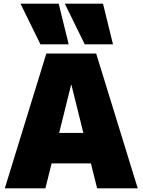

<svg xmlns="http://www.w3.org/2000/svg" viewBox="-20 -1020 772 1040"><path d="M199 -780 91 -1000H298L352 -780ZM439 -780 331 -1000H538L592 -780ZM6 0 231 -730H501L726 0H506L367 -560H365L226 0ZM171 -135V-300H561V-135Z"/></svg>

Font: M PLUS 1 Black
Style: Regular
Weight: 900
Designer: Coji Morishita
Foundry: UNDERFOREST DESIGN
Version: Version 1.001